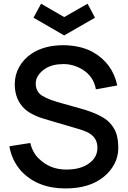

<svg xmlns="http://www.w3.org/2000/svg" viewBox="-20 -1012 696 1047"><path d="M204.1 -991.7 162.6 -915.5 330.1 -818.8 498 -915.5 457.5 -991.7 330.1 -918.9ZM619.6 -545.9 502.9 -524.9Q491.2 -594.7 429.2 -633.3Q379.4 -662.6 326.2 -662.6Q265.6 -662.6 227.1 -637.7Q204.6 -623.5 189.7 -602.5Q174.8 -581.5 174.8 -556.2Q174.8 -522 195.8 -501Q221.7 -477.1 291.5 -456.1L423.8 -418.9Q535.2 -387.2 576.2 -344.7Q604 -315.4 614.5 -283.2Q625 -251 625 -204.1Q625 -158.7 604.2 -118.7Q583.5 -78.6 546.9 -48.8Q469.7 15.6 336.4 15.6Q184.1 15.6 94.7 -80.1Q43.9 -137.7 31.2 -214.4L145 -232.4Q158.2 -178.2 192.9 -146Q252.9 -87.4 340.8 -87.4Q421.4 -87.4 466.8 -122.1Q511.2 -154.3 511.2 -206.1Q511.2 -246.6 485.4 -271Q470.2 -285.2 450.7 -293.7Q431.2 -302.2 398.9 -311.5L260.3 -352.1Q222.7 -362.8 202.9 -369.4Q183.1 -376 157.2 -389.2Q131.3 -402.3 113.8 -418.9Q60.5 -469.7 60.5 -552.2Q60.5 -603.5 84.5 -646.5Q108.4 -689.5 149.9 -717.8Q219.7 -765.6 327.1 -765.6Q422.4 -763.7 486.3 -728Q593.3 -668 619.6 -545.9Z"/></svg>

Font: Manrope3 Semibold
Style: Regular
Weight: 600
Width: 4
Designer: Mikhail Sharanda
Foundry: Mikhail Sharanda
Version: Version 3.000;PS 003.000;hotconv 1.0.88;makeotf.lib2.5.64775